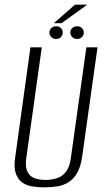

<svg xmlns="http://www.w3.org/2000/svg" viewBox="-20 -795 455 827"><path d="M172 12Q142 12 116.5 7.5Q91 3 73 -11Q55 -25 47 -51.5Q39 -78 46 -121L111 -591H160L93 -113Q88 -75 98.5 -54.5Q109 -34 130 -27Q151 -20 176 -20Q201 -20 224 -27Q247 -34 263.5 -54.5Q280 -75 285 -113L352 -591H400L334 -121Q328 -78 313 -51.5Q298 -25 276.5 -11Q255 3 228 7.5Q201 12 172 12ZM222 -627Q210 -627 201.5 -635Q193 -643 193 -655Q193 -667 201.5 -674.5Q210 -682 222 -682Q234 -682 242 -674.5Q250 -667 250 -655Q250 -643 242 -635Q234 -627 222 -627ZM312 -627Q300 -627 291.5 -635Q283 -643 283 -655Q283 -667 291.5 -674.5Q300 -682 312 -682Q324 -682 332.5 -674.5Q341 -667 341 -655Q341 -643 332.5 -635Q324 -627 312 -627ZM212 -695 303 -775H356L245 -695Z"/></svg>

Font: Alumni Sans Thin Light
Style: Italic
Weight: 300
Italic angle: -8°
Version: Version 1.016